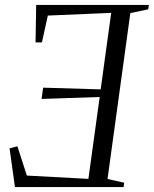

<svg xmlns="http://www.w3.org/2000/svg" viewBox="-20 -763 627 783"><path d="M41 0 19 -158 51 -166.5 89.5 -47 340.5 -33.5 386.5 -367.5 149.5 -359.5 156 -405.5 390.5 -398.5 433.5 -710.5 175 -699.5 151 -590H125L127.5 -743H587L584.5 -725L511.5 -709.5L418.5 -33L486.5 -18L484 0Z"/></svg>

Font: Merriweather 144pt Light
Style: Italic
Weight: 300
Italic angle: -7.8°
Version: Version 2.101